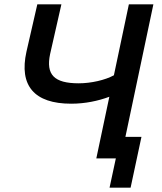

<svg xmlns="http://www.w3.org/2000/svg" viewBox="-20 -730 749 885"><path d="M687 -710H574L505 -383C465 -361 400 -346 343 -346C229 -346 191 -386 211 -481L263 -710H152L102 -492C67 -335 138 -252 308 -252C373 -252 433 -265 484 -284L424 0H514L485 135H582L632 -99H558Z"/></svg>

Font: FIGSv2-sans-serif SmBold Italic
Style: Regular
Weight: 600
Italic angle: -12°
Designer: Matt McInerney, Pablo Impallari, Rodrigo Fuenzalida
Foundry: Matt McInerney, Pablo Impallari, Rodrigo Fuenzalida
Version: Version 4.020;hotconv 1.0.109;makeotfexe 2.5.65596